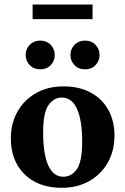

<svg xmlns="http://www.w3.org/2000/svg" viewBox="-20 -836 566 868"><path d="M259.5 13Q188 13 136.2 -15Q84.5 -43 56.8 -93.2Q29 -143.5 29 -209.5Q29 -278.5 59.2 -331.8Q89.5 -385 143 -415.2Q196.5 -445.5 267 -445.5Q338.5 -445.5 390.2 -417.5Q442 -389.5 469.8 -339.2Q497.5 -289 497.5 -223Q497.5 -154 467.2 -100.8Q437 -47.5 383.2 -17.2Q329.5 13 259.5 13ZM266.5 -37Q304 -37 327.8 -72Q351.5 -107 351.5 -194Q351.5 -293 328 -344Q304.5 -395 260 -395Q222.5 -395 198.8 -360.2Q175 -325.5 175 -238.5Q175 -139.5 198.2 -88.2Q221.5 -37 266.5 -37ZM162 -522.5Q133 -522.5 114.5 -541.5Q96 -560.5 96 -587Q96 -614.5 114.5 -633.5Q133 -652.5 162 -652.5Q191 -652.5 209.2 -633.5Q227.5 -614.5 227.5 -587Q227.5 -560.5 209.2 -541.5Q191 -522.5 162 -522.5ZM364 -522.5Q335 -522.5 316.8 -541.5Q298.5 -560.5 298.5 -587Q298.5 -614.5 316.8 -633.5Q335 -652.5 364 -652.5Q393.5 -652.5 411.8 -633.5Q430 -614.5 430 -587Q430 -560.5 411.8 -541.5Q393.5 -522.5 364 -522.5ZM127.5 -749.5V-815.5H398.5V-749.5Z"/></svg>

Font: Newsreader 16pt
Style: Bold
Weight: 700
Designer: Hugues Gentile
Foundry: Production Type
Version: Version 1.003; ttfautohint (v1.8.3)